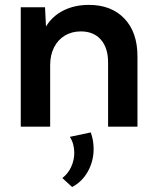

<svg xmlns="http://www.w3.org/2000/svg" viewBox="-20 -518 637 785"><path d="M542 0H421.9V-263.2Q421.9 -322.3 392.3 -356Q362.8 -389.6 310.5 -389.6Q273.9 -389.6 245.6 -372.8Q217.3 -356 201.2 -324.7Q185.1 -293.5 185.1 -252V0H64.9V-488.3H164.1L168 -409.7Q194.3 -452.6 239.7 -475.3Q285.2 -498 343.3 -498Q435.5 -498 488.8 -441.9Q542 -385.7 542 -288.1ZM274.9 246.6 234.9 210Q258.3 191.9 271 164.3Q283.7 136.7 283.7 106.9Q283.7 69.8 265.6 41.5L351.1 23.4Q362.8 55.7 362.8 90.8Q362.8 141.1 339.1 183.3Q315.4 225.6 274.9 246.6Z"/></svg>

Font: Kumbh Sans SemiBold
Style: Regular
Weight: 600
Version: Version 1.005